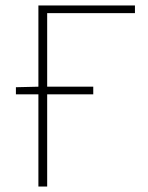

<svg xmlns="http://www.w3.org/2000/svg" viewBox="-20 -680 540 700"><path d="M38 -336V-362L122 -364H320V-336ZM120 0V-660H472V-632H152V0Z"/></svg>

Font: Source Sans 3 VF
Style: Regular
Weight: 200
Designer: Paul D. Hunt
Foundry: Adobe
Version: Version 3.046;hotconv 1.0.118;makeotfexe 2.5.65603